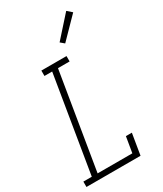

<svg xmlns="http://www.w3.org/2000/svg" viewBox="-236 -1056 972 1144"><g transform="rotate(-30 250.0 -484.5)"><path d="M4 0V-37H62L171 -698H118V-735H291V-698H211L102 -37H341L359 -145H400L376 0ZM322 -804 296 -826 424 -969 456 -941Z"/></g></svg>

Font: Iosevka Curly Slab Extralight
Style: Italic
Weight: 200
Italic angle: -9°
Monospace: yes
Designer: Belleve Invis
Foundry: Belleve Invis
Version: Version 22.1.2; ttfautohint (v1.8.4)